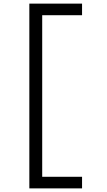

<svg xmlns="http://www.w3.org/2000/svg" viewBox="-20 -855 590 1060"><path d="M142 185V-835H433V-771H213V121H433V185Z"/></svg>

Font: Lode
Style: Regular
Weight: 400
Monospace: yes
Designer: Belleve Invis
Foundry: Belleve Invis
Version: Version 29.2.0; ttfautohint (v1.8.3)